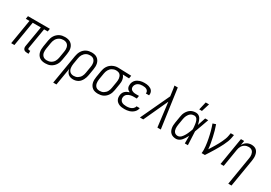

<svg xmlns="http://www.w3.org/2000/svg" viewBox="33 -1839 4435 3141"><g transform="rotate(30 2250.0 -268.0)"><path d="M389 8H360Q342 8 325.5 3.5Q309 -1 298 -13Q287 -25 283.5 -42Q280 -59 283 -77L348 -465H194L117 0H56L133 -465H64L73 -520H487L478 -465H409L344 -77Q343 -71 344 -65Q345 -59 348.5 -55Q352 -51 357.5 -49Q363 -47 369 -47H389Z M701 8Q673 8 645.5 2Q618 -4 596 -19Q574 -34 559.5 -56.5Q545 -79 538.5 -105.5Q532 -132 532.5 -160.5Q533 -189 538 -218L558 -338Q562 -363 570 -387.5Q578 -412 592.5 -435Q607 -458 627.5 -476.5Q648 -495 672 -507Q696 -519 721.5 -523.5Q747 -528 772 -528Q800 -528 827.5 -522Q855 -516 877 -501Q899 -486 914 -463.5Q929 -441 935.5 -414.5Q942 -388 941.5 -359.5Q941 -331 936 -302L916 -182Q912 -157 904 -132.5Q896 -108 881.5 -85Q867 -62 846.5 -43.5Q826 -25 802 -13Q778 -1 752 3.5Q726 8 701 8ZM701 -47Q720 -47 739 -51Q758 -55 775.5 -64.5Q793 -74 807.5 -88Q822 -102 831.5 -119Q841 -136 847 -154.5Q853 -173 856 -191L876 -311Q880 -331 880.5 -350.5Q881 -370 877.5 -388.5Q874 -407 865.5 -423.5Q857 -440 842.5 -451.5Q828 -463 809.5 -468Q791 -473 772 -473Q753 -473 734.5 -469Q716 -465 698.5 -455.5Q681 -446 666.5 -432Q652 -418 642 -401Q632 -384 626 -365.5Q620 -347 617 -329L597 -209Q594 -189 593.5 -169.5Q593 -150 596 -131.5Q599 -113 608 -96.5Q617 -80 631 -68.5Q645 -57 663.5 -52Q682 -47 701 -47Z M974 215 1066 -338Q1070 -362 1078 -386.5Q1086 -411 1099.5 -434Q1113 -457 1132.5 -475.5Q1152 -494 1175.5 -506Q1199 -518 1225 -523Q1251 -528 1275 -528Q1304 -528 1331 -522Q1358 -516 1379.5 -500.5Q1401 -485 1415.5 -462.5Q1430 -440 1436 -413.5Q1442 -387 1441.5 -359Q1441 -331 1436 -302L1416 -182Q1412 -159 1405 -136Q1398 -113 1386.5 -91Q1375 -69 1359 -49.5Q1343 -30 1321.5 -17Q1300 -4 1276 2Q1252 8 1229 8Q1202 8 1177.5 1Q1153 -6 1134 -22.5Q1115 -39 1104.5 -61.5Q1094 -84 1089 -109L1035 215ZM1206 -47Q1224 -47 1243 -51Q1262 -55 1278.5 -65Q1295 -75 1309 -89Q1323 -103 1332.5 -120Q1342 -137 1347.5 -155Q1353 -173 1356 -191L1376 -311Q1380 -331 1380.5 -350Q1381 -369 1378 -387.5Q1375 -406 1366.5 -422.5Q1358 -439 1344.5 -451Q1331 -463 1313 -468Q1295 -473 1275 -473Q1257 -473 1238.5 -469Q1220 -465 1203 -455Q1186 -445 1172.5 -431Q1159 -417 1149 -400Q1139 -383 1133.5 -365Q1128 -347 1125 -329L1106 -215Q1103 -195 1102.5 -175.5Q1102 -156 1104.5 -137Q1107 -118 1115 -101Q1123 -84 1136 -71.5Q1149 -59 1167.5 -53Q1186 -47 1206 -47Z M1698 8Q1669 8 1642 2Q1615 -4 1594 -19.5Q1573 -35 1558.5 -57.5Q1544 -80 1538 -106.5Q1532 -133 1532.5 -161Q1533 -189 1538 -218L1558 -338Q1562 -362 1570 -386Q1578 -410 1592 -432.5Q1606 -455 1625.5 -473Q1645 -491 1668.5 -503Q1692 -515 1716.5 -521.5Q1741 -528 1766 -528H1781L2023 -520L2014 -465L1893 -469Q1908 -454 1917 -434Q1926 -414 1930 -392.5Q1934 -371 1933 -348Q1932 -325 1928 -302L1908 -182Q1904 -158 1896 -133.5Q1888 -109 1874 -86Q1860 -63 1840.5 -44.5Q1821 -26 1797.5 -14Q1774 -2 1748 3Q1722 8 1698 8ZM1698 -47Q1716 -47 1735 -51Q1754 -55 1770.5 -65Q1787 -75 1801 -89Q1815 -103 1824.5 -120Q1834 -137 1839.5 -155Q1845 -173 1848 -191L1868 -311Q1871 -330 1872 -348Q1873 -366 1870.5 -383.5Q1868 -401 1861.5 -417Q1855 -433 1844 -445.5Q1833 -458 1817 -464.5Q1801 -471 1782 -472L1772 -473H1763Q1745 -473 1727 -467.5Q1709 -462 1692.5 -452.5Q1676 -443 1662.5 -428.5Q1649 -414 1640 -397.5Q1631 -381 1625.5 -363.5Q1620 -346 1617 -329L1597 -209Q1594 -189 1593.5 -170Q1593 -151 1596 -132.5Q1599 -114 1607 -97.5Q1615 -81 1628.5 -69Q1642 -57 1660 -52Q1678 -47 1698 -47Z M2196 8Q2172 8 2147.5 5Q2123 2 2101.5 -6.5Q2080 -15 2062 -29.5Q2044 -44 2033 -64Q2022 -84 2019 -108Q2016 -132 2020 -157Q2023 -177 2032.5 -197.5Q2042 -218 2059 -232.5Q2076 -247 2095.5 -257Q2115 -267 2136 -273Q2119 -281 2105 -292.5Q2091 -304 2083 -320.5Q2075 -337 2073.5 -356Q2072 -375 2075 -395Q2078 -415 2087.5 -435.5Q2097 -456 2112.5 -472Q2128 -488 2147.5 -499Q2167 -510 2187.5 -516.5Q2208 -523 2229 -525.5Q2250 -528 2271 -528Q2292 -528 2313 -526Q2334 -524 2354 -517.5Q2374 -511 2391.5 -500.5Q2409 -490 2420.5 -474Q2432 -458 2436.5 -437.5Q2441 -417 2437 -396L2436 -389H2375L2376 -393Q2379 -414 2369.5 -431Q2360 -448 2343.5 -457.5Q2327 -467 2307 -470Q2287 -473 2267 -473Q2246 -473 2225 -469Q2204 -465 2184.5 -454.5Q2165 -444 2151.5 -425Q2138 -406 2135 -386Q2132 -372 2134.5 -358Q2137 -344 2144.5 -333.5Q2152 -323 2163.5 -316Q2175 -309 2188 -305Q2201 -301 2215 -299.5Q2229 -298 2243 -298H2298L2289 -243H2234Q2218 -243 2202 -241.5Q2186 -240 2170.5 -236Q2155 -232 2139.5 -225Q2124 -218 2111 -207Q2098 -196 2090 -181Q2082 -166 2080 -150Q2076 -126 2084.5 -104Q2093 -82 2111.5 -69Q2130 -56 2153.5 -51.5Q2177 -47 2201 -47Q2215 -47 2230.5 -48.5Q2246 -50 2260.5 -53.5Q2275 -57 2289.5 -63Q2304 -69 2316 -79Q2328 -89 2337 -102.5Q2346 -116 2348 -131H2409V-130Q2406 -108 2395 -87Q2384 -66 2366.5 -49.5Q2349 -33 2328 -21.5Q2307 -10 2285 -3.5Q2263 3 2240.5 5.5Q2218 8 2196 8Z M2488 0 2744 -547 2732 -636Q2729 -661 2725 -686Q2721 -711 2716 -735H2779L2882 0H2818L2761 -456L2551 0Z M3172 8Q3145 8 3119.5 1Q3094 -6 3074.5 -22.5Q3055 -39 3043.5 -62Q3032 -85 3027.5 -110.5Q3023 -136 3024 -163Q3025 -190 3030 -218L3050 -338Q3053 -361 3060 -384.5Q3067 -408 3079.5 -430Q3092 -452 3109.5 -471.5Q3127 -491 3148.5 -504Q3170 -517 3194.5 -522.5Q3219 -528 3242 -528Q3262 -528 3280 -521.5Q3298 -515 3312 -502.5Q3326 -490 3335 -474Q3344 -458 3350.5 -440.5Q3357 -423 3361.5 -405Q3366 -387 3370 -368Q3382 -406 3395 -444Q3408 -482 3420 -520H3478Q3454 -453 3430.5 -386.5Q3407 -320 3382 -254Q3386 -191 3388 -127Q3390 -63 3394 0H3336Q3336 -36 3336 -72Q3336 -108 3336 -144Q3327 -127 3317.5 -110Q3308 -93 3297 -76.5Q3286 -60 3273 -44.5Q3260 -29 3244 -17.5Q3228 -6 3209 1Q3190 8 3172 8ZM3172 -47Q3189 -47 3205.5 -55Q3222 -63 3235 -76Q3248 -89 3258 -104Q3268 -119 3277.5 -134.5Q3287 -150 3294 -166Q3301 -182 3308 -198Q3315 -214 3321.5 -230.5Q3328 -247 3333 -263Q3333 -279 3332 -295Q3331 -311 3329 -327Q3327 -343 3325 -358.5Q3323 -374 3319.5 -389Q3316 -404 3310.5 -419Q3305 -434 3296 -446Q3287 -458 3273 -465.5Q3259 -473 3242 -473Q3225 -473 3207.5 -468Q3190 -463 3175.5 -452.5Q3161 -442 3149.5 -427Q3138 -412 3130 -396Q3122 -380 3117 -363Q3112 -346 3109 -329L3089 -209Q3086 -190 3085 -172Q3084 -154 3085.5 -136Q3087 -118 3093 -101.5Q3099 -85 3110 -72.5Q3121 -60 3137 -53.5Q3153 -47 3172 -47ZM3262 -600 3297 -751H3360L3313 -600Z M3653 0Q3658 -34 3657 -67Q3656 -100 3652.5 -132.5Q3649 -165 3644 -197.5Q3639 -230 3632.5 -261.5Q3626 -293 3619 -324.5Q3612 -356 3603.5 -387Q3595 -418 3585.5 -448.5Q3576 -479 3565 -509L3622 -528Q3640 -478 3654.5 -426.5Q3669 -375 3680.5 -322.5Q3692 -270 3702 -216.5Q3712 -163 3716 -108Q3734 -137 3752 -166Q3770 -195 3787.5 -224.5Q3805 -254 3821 -283.5Q3837 -313 3851 -343.5Q3865 -374 3877 -405Q3889 -436 3894 -468L3903 -520H3964L3955 -468Q3948 -426 3932 -385.5Q3916 -345 3896.5 -305.5Q3877 -266 3855 -227.5Q3833 -189 3810 -150.5Q3787 -112 3763 -74.5Q3739 -37 3715 0Z M4281 215 4368 -311Q4372 -331 4372.5 -350Q4373 -369 4370 -387Q4367 -405 4359.5 -421.5Q4352 -438 4339 -450Q4326 -462 4308.5 -467.5Q4291 -473 4271 -473Q4254 -473 4236.5 -469Q4219 -465 4202.5 -456Q4186 -447 4172.5 -433.5Q4159 -420 4149.5 -403.5Q4140 -387 4134.5 -370Q4129 -353 4126 -335L4071 0H4010L4096 -520H4157L4143 -435Q4154 -455 4170 -473.5Q4186 -492 4206.5 -504.5Q4227 -517 4249.5 -522.5Q4272 -528 4294 -528Q4321 -528 4346 -520.5Q4371 -513 4389 -496Q4407 -479 4417 -456Q4427 -433 4431 -407.5Q4435 -382 4433.5 -355.5Q4432 -329 4428 -302L4342 215Z"/></g></svg>

Font: Iosevka Light Oblique
Style: Regular
Weight: 300
Italic angle: -9°
Monospace: yes
Designer: Belleve Invis
Foundry: Belleve Invis
Version: Version 32.5.0; ttfautohint (v1.8.4)